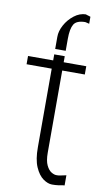

<svg xmlns="http://www.w3.org/2000/svg" viewBox="-87 -794 442 844"><g transform="rotate(10 133.5 -371.5)"><path d="M267 -528.4V-491.5H166.2V-125Q166.2 -88.8 175.8 -68.9Q185.4 -49 198.3 -41.4Q211.3 -33.7 221.6 -34.1Q228.3 -33.7 238.1 -35.7Q247.9 -37.6 255.7 -39.4Q262.4 -40.8 264.2 -41.2V4.3Q263.1 3.6 253.9 5.3Q246.8 6.7 235.6 8.3Q224.4 9.9 208.8 9.9Q190 9.9 169 -5Q148.1 -19.9 133.5 -53.3Q119 -86.6 119.3 -142V-491.5H7.1V-528.4H119.3V-555.4H166.2V-528.4ZM166.2 -579.5H119.3V-633.5Q119 -658.7 133.9 -686.3Q148.8 -713.8 173.7 -733.1Q198.5 -752.5 227.3 -752.8Q224.4 -752.5 233.7 -750Q236.9 -749.3 240.6 -748Q244.3 -746.8 247.2 -745.7V-714.5Q240.4 -716.6 234.9 -717.5Q229.4 -718.4 228.7 -718.8Q190.3 -718.4 178.3 -698Q166.2 -677.6 166.2 -633.5Z"/></g></svg>

Font: Inter UI Thin
Style: Regular
Weight: 100
Designer: Rasmus Andersson
Foundry: rsms
Version: 3.2;8d6f07862